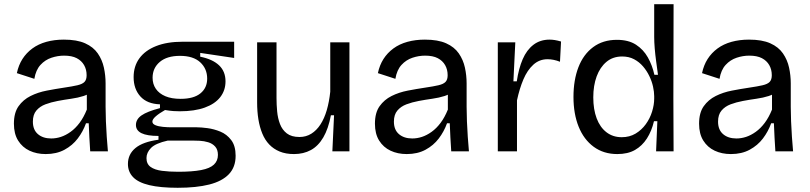

<svg xmlns="http://www.w3.org/2000/svg" viewBox="-20 -718 3844 911"><path d="M197 13Q154 13 120 -3Q86 -19 66 -51Q46 -83 46 -131Q46 -183 68 -214Q90 -245 125 -262.5Q160 -280 201.5 -288Q243 -296 283 -302Q324 -308 347.5 -313.5Q371 -319 381 -329.5Q391 -340 391 -361Q391 -388 379 -409Q367 -430 344 -442Q321 -454 284 -454Q254 -454 224 -444Q194 -434 172 -410Q150 -386 143 -344L60 -371Q68 -409 86.5 -438Q105 -467 133.5 -488Q162 -509 200 -519.5Q238 -530 283 -530Q345 -530 384 -512.5Q423 -495 444 -464.5Q465 -434 473 -397Q481 -360 481 -322V-211Q481 -179 482.5 -142.5Q484 -106 486.5 -69Q489 -32 492 0H408Q406 -33 404 -66Q402 -99 401 -133H388Q374 -94 349 -61Q324 -28 286 -7.5Q248 13 197 13ZM223 -61Q246 -61 269 -68.5Q292 -76 315 -92.5Q338 -109 357.5 -135Q377 -161 392 -198V-291L419 -287Q403 -271 376.5 -262.5Q350 -254 318 -249.5Q286 -245 254 -239Q222 -233 195.5 -223Q169 -213 152.5 -193.5Q136 -174 136 -141Q136 -102 160 -81.5Q184 -61 223 -61Z M823 173Q741 173 688.5 160.5Q636 148 611.5 122.5Q587 97 587 60Q587 14 622.5 -15.5Q658 -45 732 -55V-73Q678 -73 651.5 -86Q625 -99 625 -125Q625 -152 651.5 -170.5Q678 -189 739 -205V-223Q678 -225 646 -260.5Q614 -296 614 -352Q614 -404 641.5 -441.5Q669 -479 721 -499.5Q773 -520 846 -520H1091V-443L930 -467V-449Q989 -437 1019.5 -408Q1050 -379 1050 -332Q1050 -289 1025 -257Q1000 -225 951.5 -207.5Q903 -190 833 -190Q818 -190 803 -191Q788 -192 763 -196Q735 -180 719 -166Q703 -152 703 -141Q703 -130 717.5 -124Q732 -118 753.5 -116Q775 -114 794 -114H914Q934 -114 964.5 -110Q995 -106 1025.5 -93.5Q1056 -81 1077 -53.5Q1098 -26 1098 21Q1098 75 1066 108.5Q1034 142 973 157.5Q912 173 823 173ZM825 97Q892 97 934 89Q976 81 995 63Q1014 45 1014 17Q1014 -8 1001 -22.5Q988 -37 968 -43Q948 -49 928 -50Q908 -51 893 -51H776Q718 -38 696.5 -16Q675 6 675 32Q675 60 694.5 74Q714 88 748.5 92.5Q783 97 825 97ZM837 -249Q899 -249 931 -275Q963 -301 963 -345Q963 -392 930 -422.5Q897 -453 834 -453Q772 -453 738 -424Q704 -395 704 -349Q704 -319 719.5 -296.5Q735 -274 764.5 -261.5Q794 -249 837 -249Z M1375 13Q1336 13 1307 1Q1278 -11 1257.5 -32.5Q1237 -54 1224.5 -84.5Q1212 -115 1206 -152Q1200 -189 1200 -232V-517H1292V-253Q1292 -222 1295 -189.5Q1298 -157 1308.5 -129.5Q1319 -102 1341 -85Q1363 -68 1401 -68Q1432 -68 1457 -83.5Q1482 -99 1500.5 -127.5Q1519 -156 1530.5 -195.5Q1542 -235 1547 -283V-517H1638V-220V0H1557L1565 -171H1550Q1538 -107 1514 -66Q1490 -25 1455 -6Q1420 13 1375 13Z M1910 13Q1867 13 1833 -3Q1799 -19 1779 -51Q1759 -83 1759 -131Q1759 -183 1781 -214Q1803 -245 1838 -262.5Q1873 -280 1914.5 -288Q1956 -296 1996 -302Q2037 -308 2060.5 -313.5Q2084 -319 2094 -329.5Q2104 -340 2104 -361Q2104 -388 2092 -409Q2080 -430 2057 -442Q2034 -454 1997 -454Q1967 -454 1937 -444Q1907 -434 1885 -410Q1863 -386 1856 -344L1773 -371Q1781 -409 1799.5 -438Q1818 -467 1846.5 -488Q1875 -509 1913 -519.5Q1951 -530 1996 -530Q2058 -530 2097 -512.5Q2136 -495 2157 -464.5Q2178 -434 2186 -397Q2194 -360 2194 -322V-211Q2194 -179 2195.5 -142.5Q2197 -106 2199.5 -69Q2202 -32 2205 0H2121Q2119 -33 2117 -66Q2115 -99 2114 -133H2101Q2087 -94 2062 -61Q2037 -28 1999 -7.5Q1961 13 1910 13ZM1936 -61Q1959 -61 1982 -68.5Q2005 -76 2028 -92.5Q2051 -109 2070.5 -135Q2090 -161 2105 -198V-291L2132 -287Q2116 -271 2089.5 -262.5Q2063 -254 2031 -249.5Q1999 -245 1967 -239Q1935 -233 1908.5 -223Q1882 -213 1865.5 -193.5Q1849 -174 1849 -141Q1849 -102 1873 -81.5Q1897 -61 1936 -61Z M2342 0V-277V-517H2425L2416 -332H2432Q2441 -393 2460 -437Q2479 -481 2511 -505.5Q2543 -530 2588 -530Q2599 -530 2612 -528Q2625 -526 2642 -521L2637 -425Q2622 -431 2607 -434Q2592 -437 2578 -437Q2539 -437 2510.5 -411Q2482 -385 2463.5 -341.5Q2445 -298 2433 -242V0Z M2909 13Q2844 13 2797 -21.5Q2750 -56 2725.5 -117Q2701 -178 2701 -258Q2701 -338 2724.5 -399Q2748 -460 2794.5 -494.5Q2841 -529 2907 -529Q2962 -529 2997.5 -506Q3033 -483 3054 -445.5Q3075 -408 3085 -363H3102Q3098 -393 3093.5 -425.5Q3089 -458 3086.5 -488.5Q3084 -519 3084 -543V-698H3176L3175 -253L3176 0H3093L3099 -143H3083Q3072 -96 3049.5 -61Q3027 -26 2993 -6.5Q2959 13 2909 13ZM2930 -67Q2967 -67 2995.5 -84Q3024 -101 3044 -128.5Q3064 -156 3074 -188.5Q3084 -221 3084 -250V-262Q3084 -282 3078.5 -307Q3073 -332 3061 -357Q3049 -382 3031 -403Q3013 -424 2988.5 -437Q2964 -450 2932 -450Q2888 -450 2857.5 -424.5Q2827 -399 2811 -355.5Q2795 -312 2795 -256Q2795 -199 2811 -156.5Q2827 -114 2857.5 -90.5Q2888 -67 2930 -67Z M3448 13Q3405 13 3371 -3Q3337 -19 3317 -51Q3297 -83 3297 -131Q3297 -183 3319 -214Q3341 -245 3376 -262.5Q3411 -280 3452.5 -288Q3494 -296 3534 -302Q3575 -308 3598.5 -313.5Q3622 -319 3632 -329.5Q3642 -340 3642 -361Q3642 -388 3630 -409Q3618 -430 3595 -442Q3572 -454 3535 -454Q3505 -454 3475 -444Q3445 -434 3423 -410Q3401 -386 3394 -344L3311 -371Q3319 -409 3337.5 -438Q3356 -467 3384.5 -488Q3413 -509 3451 -519.5Q3489 -530 3534 -530Q3596 -530 3635 -512.5Q3674 -495 3695 -464.5Q3716 -434 3724 -397Q3732 -360 3732 -322V-211Q3732 -179 3733.5 -142.5Q3735 -106 3737.5 -69Q3740 -32 3743 0H3659Q3657 -33 3655 -66Q3653 -99 3652 -133H3639Q3625 -94 3600 -61Q3575 -28 3537 -7.5Q3499 13 3448 13ZM3474 -61Q3497 -61 3520 -68.5Q3543 -76 3566 -92.5Q3589 -109 3608.5 -135Q3628 -161 3643 -198V-291L3670 -287Q3654 -271 3627.5 -262.5Q3601 -254 3569 -249.5Q3537 -245 3505 -239Q3473 -233 3446.5 -223Q3420 -213 3403.5 -193.5Q3387 -174 3387 -141Q3387 -102 3411 -81.5Q3435 -61 3474 -61Z"/></svg>

Font: Bricolage Grotesque 48pt Condensed ExtraBold
Style: Regular
Weight: 400
Version: Version 1.000;gftools[0.9.30]